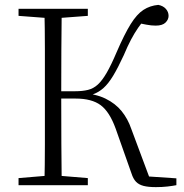

<svg xmlns="http://www.w3.org/2000/svg" viewBox="-20 -759 753 787"><path d="M56 0V-29L188 -40H207L340 -29V0ZM56 -694V-723H340V-694L207 -684H188ZM162 0Q164 -83 164 -166Q164 -249 164 -333V-390Q164 -474 164 -557.5Q164 -641 162 -723H233Q232 -641 231.5 -555.5Q231 -470 231 -377V-358Q231 -255 231.5 -169Q232 -83 233 0ZM519 -48 454 -232Q429 -301 392.5 -328Q356 -355 290 -355H199V-385H288Q318 -385 340.5 -390.5Q363 -396 381 -412.5Q399 -429 417.5 -461Q436 -493 458 -545Q490 -619 515.5 -660Q541 -701 568 -718.5Q595 -736 629 -739Q649 -735 660 -722.5Q671 -710 671 -694Q671 -679 658.5 -666.5Q646 -654 618 -654Q600 -654 579.5 -658Q559 -662 534 -667L583 -692Q562 -668 546.5 -645.5Q531 -623 517 -596.5Q503 -570 487 -532Q463 -480 443.5 -448Q424 -416 404.5 -398.5Q385 -381 361.5 -372.5Q338 -364 306 -359L309 -378Q371 -375 412 -355Q453 -335 478.5 -303.5Q504 -272 518 -231L596 -22L569 -37L703 -28V0Q688 3 666.5 5.5Q645 8 619 8Q588 8 568.5 3Q549 -2 537.5 -14Q526 -26 519 -48Z"/></svg>

Font: Noto Serif HK ExtraLight
Style: Regular
Weight: 200
Designer: Ryoko NISHIZUKA 西塚涼子 (kana & ideographs); Frank Grießhammer (Latin, Greek & Cyrillic); Wenlong ZHANG 张文龙 (bopomofo); San
Foundry: Adobe
Version: Version 2.002-H1;hotconv 1.1.0;makeotfexe 2.6.0